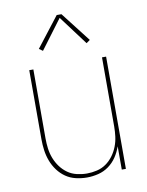

<svg xmlns="http://www.w3.org/2000/svg" viewBox="-85 -807 670 876"><g transform="rotate(-10 250.0 -369.0)"><path d="M247 8Q221 8 195.5 2Q170 -4 149 -18.5Q128 -33 112.5 -54Q97 -75 88 -99Q79 -123 75.5 -148.5Q72 -174 72 -200V-520H91V-200Q91 -177 94 -153.5Q97 -130 105.5 -108Q114 -86 128 -67Q142 -48 161 -34.5Q180 -21 203.5 -15.5Q227 -10 250 -10Q273 -10 296.5 -15.5Q320 -21 339 -34.5Q358 -48 372 -67Q386 -86 394.5 -108Q403 -130 406 -153.5Q409 -177 409 -200V-520H428V0H409V-108Q400 -82 385 -59.5Q370 -37 348 -21Q326 -5 299.5 1.5Q273 8 247 8ZM149 -596 132 -608 239 -746H261L368 -608L351 -596L250 -731Z"/></g></svg>

Font: Zed Mono Thin
Style: Regular
Weight: 100
Monospace: yes
Designer: Belleve Invis
Foundry: Belleve Invis
Version: Version 1.0.0; ttfautohint (v1.8.4)